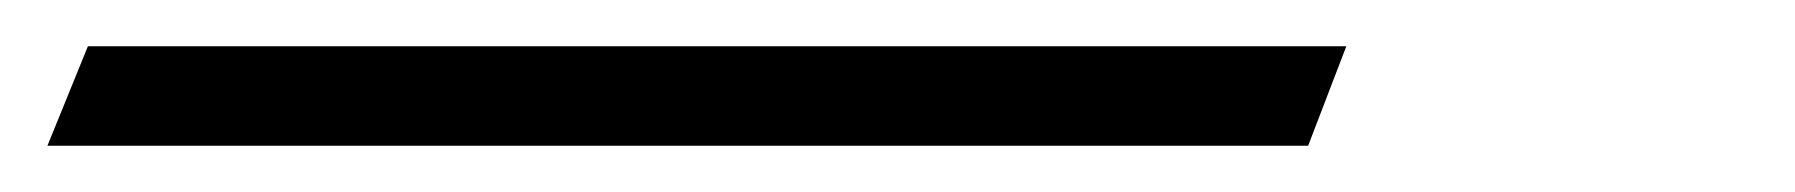

<svg xmlns="http://www.w3.org/2000/svg" viewBox="-50 10 776 83"><path d="M-29.5 73 -12 30H532L515.5 73Z"/></svg>

Font: Libre Caslon Text
Style: Italic
Weight: 400
Italic angle: -22.583°
Designer: Pablo Impallari, Rodrigo Fuenzalida, Katja Schimmel
Foundry: Pablo Impallari, Rodrigo Fuenzalida
Version: Version 2.000